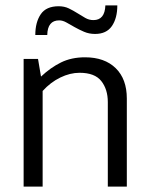

<svg xmlns="http://www.w3.org/2000/svg" viewBox="-20 -687 555 707"><path d="M137 0H67V-470H120L131 -405Q166 -438 204.5 -457Q243 -476 293 -476Q365 -476 406 -436Q447 -396 447 -324V0H377V-311Q377 -358 353 -388.5Q329 -419 273 -419Q238 -419 202 -401.5Q166 -384 137 -352ZM110 -558Q110 -605 130 -634.5Q150 -664 196 -664Q217 -664 233.5 -656Q250 -648 265 -638.5Q280 -629 294 -621Q308 -613 324 -613Q366 -613 368 -667H412Q412 -620 392 -591Q372 -562 330 -562Q308 -562 289.5 -570Q271 -578 255 -587Q239 -596 225 -604Q211 -612 198 -612Q155 -612 154 -558Z"/></svg>

Font: Ek Mukta Light
Style: Regular
Weight: 300
Designer: Girish Dalvi and Yashodeep Gholap
Foundry: Ek Type
Version: Version 2.538;PS 1.002;hotconv 16.6.51;makeotf.lib2.5.65220;